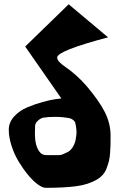

<svg xmlns="http://www.w3.org/2000/svg" viewBox="-20 -878 560 897"><path d="M314.5 -183.1Q328.1 -200.2 333.3 -224.6Q338.4 -249 337.2 -267.8Q335.9 -286.6 332 -302.7Q330.6 -310.1 322.8 -316.7Q314.9 -323.2 305.7 -325.7Q272 -332 239.7 -332H234.4Q204.6 -332 181.2 -328.1Q168.9 -324.7 158.2 -315.2Q147.5 -305.7 145 -295.9Q144 -293 144 -290V-289.6L143.1 -252.9Q143.6 -191.4 168 -165Q178.7 -153.3 197.3 -153.3H198.7H252H253.4Q266.1 -153.3 276.9 -158.7L298.8 -168.9Q308.1 -174.8 314.5 -183.1ZM97.7 -660.6 300.8 -857.9 484.9 -703.6Q247.1 -640.6 247.1 -609.4Q247.1 -598.6 259 -586.7Q271 -574.7 288.3 -563.2Q305.7 -551.8 333.5 -527.6Q361.3 -503.4 385.3 -475.1Q443.4 -406.7 470 -353.8Q496.6 -300.8 496.6 -243.7Q496.6 -216.8 496.3 -202.6Q496.1 -188.5 494.4 -164.3Q492.7 -140.1 488.8 -125.2Q484.9 -110.4 478.3 -92.5Q471.7 -74.7 460.7 -62Q449.7 -49.3 435.1 -40.5Q393.6 -15.6 336.4 -8.1Q279.3 -0.5 193.4 -0.5Q178.7 -0.5 156.5 -16.6Q134.3 -32.7 111.1 -60.8Q87.9 -88.9 67.4 -122.8Q46.9 -156.7 33.9 -196.8Q21 -236.8 21 -272Q21 -306.6 46.4 -334.2Q71.8 -361.8 107.7 -376.7Q143.6 -391.6 179.7 -401.6Q215.8 -411.6 241.2 -415L266.6 -418Z"/></svg>

Font: Some Time Later
Style: Regular
Weight: 400
Version: Version 003.300